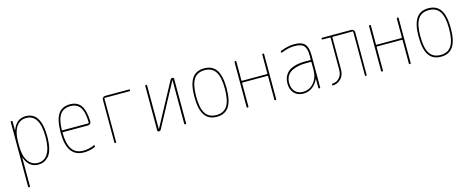

<svg xmlns="http://www.w3.org/2000/svg" viewBox="-36 -1189 5073 2068"><g transform="rotate(-15 2500.0 -155.0)"><path d="M110.4 -285.2V-235.4Q110.4 -128.9 150.4 -69.3Q190.4 -9.8 259.8 -9.8Q334 -9.8 372.1 -73.2Q410.2 -136.7 410.2 -259.8Q410.2 -509.8 259.8 -509.8Q189.5 -509.8 149.9 -450.7Q110.4 -391.6 110.4 -285.2ZM89.8 210V-509.8Q89.8 -519.5 100.1 -519.5Q110.4 -519.5 110.4 -509.8V-414.1Q110.4 -413.1 111.3 -413.1Q113.3 -413.1 113.3 -415Q156.2 -530.3 259.8 -530.3Q429.7 -530.3 429.7 -259.8Q429.7 -179.7 415 -124Q400.4 -68.4 373.5 -40.5Q346.7 -12.7 319.8 -1.5Q293 9.8 259.8 9.8Q156.2 9.8 113.3 -105.5Q113.3 -107.4 111.3 -107.4Q110.4 -107.4 110.4 -106.4V210Q110.4 219.7 100.1 219.7Q89.8 219.7 89.8 210Z M753.9 -509.8Q675.8 -509.8 638.7 -456.5Q601.6 -403.3 598.6 -286.1Q598.6 -280.3 604.5 -280.3H892.6Q898.4 -280.3 899.4 -285.2Q898.4 -356.4 885.7 -403.3Q873 -450.2 851.1 -472.2Q829.1 -494.1 806.6 -502Q784.2 -509.8 753.9 -509.8ZM768.6 9.8Q578.1 9.8 579.1 -259.8Q579.1 -399.4 621.1 -464.8Q663.1 -530.3 753.9 -530.3Q835.9 -530.3 875.5 -473.6Q915 -417 918.9 -294.9Q919.9 -281.2 909.2 -270.5Q898.4 -259.8 883.8 -259.8H604.5Q599.6 -259.8 598.6 -255.9Q599.6 -129.9 641.1 -69.8Q682.6 -9.8 768.6 -9.8Q828.1 -9.8 887.7 -36.1Q891.6 -38.1 895.5 -36.1Q899.4 -34.2 899.4 -30.3Q899.4 -19.5 888.7 -13.7Q829.1 9.8 768.6 9.8Z M1110.4 -9.8V-485.4Q1110.4 -500 1120.1 -509.8Q1129.9 -519.5 1144.5 -519.5H1410.2Q1419.9 -519.5 1419.9 -509.8Q1419.9 -500 1410.2 -500H1134.8Q1129.9 -500 1129.9 -495.1V-9.8Q1129.9 0 1120.1 0Q1110.4 0 1110.4 -9.8Z M1606.4 0Q1590.8 0 1589.8 -15.6V-509.8Q1589.8 -519.5 1600.1 -519.5Q1610.4 -519.5 1610.4 -509.8V-25.4Q1610.4 -24.4 1611.3 -24.4Q1612.3 -24.4 1612.3 -25.4L1871.1 -505.9Q1878.9 -519.5 1893.6 -519.5Q1909.2 -519.5 1910.2 -503.9V-9.8Q1910.2 0 1899.9 0Q1889.6 0 1889.6 -9.8V-495.1Q1889.6 -496.1 1888.7 -496.1Q1887.7 -496.1 1887.7 -495.1L1628.9 -13.7Q1621.1 0 1606.4 0Z M2371.6 -449.7Q2333 -509.8 2250 -509.8Q2167 -509.8 2128.4 -449.7Q2089.8 -389.6 2089.8 -259.8Q2089.8 -129.9 2128.4 -69.8Q2167 -9.8 2250 -9.8Q2333 -9.8 2371.6 -69.8Q2410.2 -129.9 2410.2 -259.8Q2410.2 -389.6 2371.6 -449.7ZM2385.7 -56.2Q2341.8 9.8 2250 9.8Q2158.2 9.8 2114.3 -56.2Q2070.3 -122.1 2070.3 -260.3Q2070.3 -398.4 2114.3 -464.4Q2158.2 -530.3 2250 -530.3Q2341.8 -530.3 2385.7 -464.4Q2429.7 -398.4 2429.7 -260.3Q2429.7 -122.1 2385.7 -56.2Z M2585 -9.8V-509.8Q2585 -519.5 2595.2 -519.5Q2605.5 -519.5 2605.5 -509.8V-299.8Q2605.5 -294.9 2610.4 -294.9H2889.6Q2894.5 -294.9 2894.5 -299.8V-509.8Q2894.5 -519.5 2904.8 -519.5Q2915 -519.5 2915 -509.8V-9.8Q2915 0 2904.8 0Q2894.5 0 2894.5 -9.8V-269.5Q2894.5 -274.4 2889.6 -275.4H2610.4Q2605.5 -275.4 2605.5 -269.5V-9.8Q2605.5 0 2595.2 0Q2585 0 2585 -9.8Z M3384.8 -210V-294.9Q3384.8 -299.8 3379.9 -299.8H3325.2Q3281.2 -299.8 3244.1 -293Q3207 -286.1 3171.4 -269.5Q3135.7 -252.9 3115.2 -219.7Q3094.7 -186.5 3094.7 -139.6Q3094.7 -80.1 3127.4 -44.9Q3160.2 -9.8 3214.8 -9.8Q3289.1 -9.8 3336.9 -66.4Q3384.8 -123 3384.8 -210ZM3379.9 -320.3Q3384.8 -320.3 3384.8 -325.2V-370.1Q3384.8 -447.3 3356 -478.5Q3327.1 -509.8 3254.9 -509.8Q3181.6 -509.8 3105.5 -477.5Q3101.6 -476.6 3098.1 -479Q3094.7 -481.4 3094.7 -485.4Q3094.7 -496.1 3105.5 -499Q3185.5 -530.3 3254.9 -530.3Q3335.9 -530.3 3370.6 -493.2Q3405.3 -456.1 3405.3 -370.1V-9.8Q3405.3 0 3395 0Q3384.8 0 3384.8 -9.8V-106.4Q3384.8 -107.4 3383.8 -107.4Q3381.8 -107.4 3381.8 -106.4Q3357.4 -52.7 3314.5 -21.5Q3271.5 9.8 3214.8 9.8Q3150.4 9.8 3112.8 -31.2Q3075.2 -72.3 3075.2 -139.6Q3075.2 -173.8 3085.4 -203.1Q3095.7 -232.4 3121.6 -260.3Q3147.5 -288.1 3199.2 -304.2Q3251 -320.3 3325.2 -320.3Z M3546.9 6.8Q3536.1 6.8 3536.1 -2.9Q3536.1 -12.7 3544.9 -12.7Q3591.8 -15.6 3622.1 -49.3Q3652.3 -83 3652.3 -134.8V-495.1Q3652.3 -500 3647.5 -500H3565.4Q3555.7 -500 3555.2 -509.8Q3554.7 -519.5 3565.4 -519.5H3888.7Q3903.3 -519.5 3913.6 -509.8Q3923.8 -500 3923.8 -485.4V-9.8Q3923.8 0 3914.1 0Q3904.3 0 3904.3 -9.8V-495.1Q3904.3 -500 3899.4 -500H3676.8Q3671.9 -500 3671.9 -495.1V-134.8Q3671.9 -74.2 3636.2 -35.6Q3600.6 2.9 3546.9 6.8Z M4085 -9.8V-509.8Q4085 -519.5 4095.2 -519.5Q4105.5 -519.5 4105.5 -509.8V-299.8Q4105.5 -294.9 4110.4 -294.9H4389.6Q4394.5 -294.9 4394.5 -299.8V-509.8Q4394.5 -519.5 4404.8 -519.5Q4415 -519.5 4415 -509.8V-9.8Q4415 0 4404.8 0Q4394.5 0 4394.5 -9.8V-269.5Q4394.5 -274.4 4389.6 -275.4H4110.4Q4105.5 -275.4 4105.5 -269.5V-9.8Q4105.5 0 4095.2 0Q4085 0 4085 -9.8Z M4871.6 -449.7Q4833 -509.8 4750 -509.8Q4667 -509.8 4628.4 -449.7Q4589.8 -389.6 4589.8 -259.8Q4589.8 -129.9 4628.4 -69.8Q4667 -9.8 4750 -9.8Q4833 -9.8 4871.6 -69.8Q4910.2 -129.9 4910.2 -259.8Q4910.2 -389.6 4871.6 -449.7ZM4885.7 -56.2Q4841.8 9.8 4750 9.8Q4658.2 9.8 4614.3 -56.2Q4570.3 -122.1 4570.3 -260.3Q4570.3 -398.4 4614.3 -464.4Q4658.2 -530.3 4750 -530.3Q4841.8 -530.3 4885.7 -464.4Q4929.7 -398.4 4929.7 -260.3Q4929.7 -122.1 4885.7 -56.2Z"/></g></svg>

Font: Rounded-X Mgen+ 1m thin
Style: Regular
Weight: 100
Designer: [Source Han Sans]
Ryoko NISHIZUKA  (kana & ideographs); Paul D. Hunt (Latin, Greek & Cyrillic); Wenlong ZHANG  (bopomofo
Version: Version 1.059.20150602